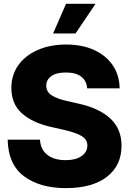

<svg xmlns="http://www.w3.org/2000/svg" viewBox="-20 -969 672 999"><path d="M323.7 9.8Q186.5 9.8 104.2 -52.5Q22 -114.7 20 -242.2H188Q191.4 -189.5 227.1 -162.6Q262.7 -135.7 321.3 -135.7Q374.5 -135.7 404.5 -157Q434.6 -178.2 434.6 -211.9Q434.6 -242.2 406 -260.3Q377.4 -278.3 317.9 -292L241.2 -309.6Q147.5 -331.1 93.3 -379.9Q39.1 -428.7 39.1 -511.7Q39.1 -579.1 75.4 -629.9Q111.8 -680.7 176.3 -709Q240.7 -737.3 323.7 -737.3Q408.2 -737.3 470.5 -708.5Q532.7 -679.7 567.1 -628.4Q601.6 -577.1 602.5 -509.3H433.6Q430.7 -548.3 402.6 -570.1Q374.5 -591.8 323.2 -591.8Q272 -591.8 246.3 -572.5Q220.7 -553.2 220.7 -523.4Q220.7 -490.7 249.3 -472.7Q277.8 -454.6 327.1 -443.8L389.2 -429.7Q497.1 -405.8 554.7 -351.8Q612.3 -297.9 612.3 -211.4Q612.3 -107.4 535.9 -48.8Q459.5 9.8 323.7 9.8ZM256.3 -794.9 323.7 -949.2H477.1L373 -794.9Z"/></svg>

Font: Inter Tight ExtraBold
Style: Regular
Weight: 800
Designer: Rasmus Andersson
Foundry: rsms
Version: Version 3.004; ttfautohint (v1.8.4.7-5d5b)